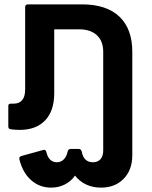

<svg xmlns="http://www.w3.org/2000/svg" viewBox="-20 -588 694 878"><path d="M355 -568Q467 -568 526 -512Q585 -456 585 -351V122Q585 189 545.5 229.5Q506 270 442 270Q404 270 373.5 255.5Q343 241 323 215Q305 241 276.5 255.5Q248 270 214 270Q161 270 122.5 236Q84 202 69 142L68 137Q68 128 79 125L177 98L181 97Q189 97 192 107Q197 130 209.5 142Q222 154 240 154Q258 154 271 141.5Q284 129 289 106Q292 93 304 93H339Q351 93 354 106Q363 154 405 154Q427 154 439.5 140Q452 126 452 100V-351Q452 -400 423 -427Q394 -454 341 -454H228V-162Q228 -81 186.5 -37.5Q145 6 70 6Q49 6 28 3Q18 1 18 -9V-104Q18 -114 29 -114H42Q95 -114 95 -179V-555Q95 -568 108 -568Z"/></svg>

Font: LINE Seed Sans TH
Style: Bold
Weight: 700
Designer: Dalton Maag Ltd | Thai characters by Cadson Demak Co.,Ltd.
Foundry: Dalton Maag Ltd
Version: Version 1.002